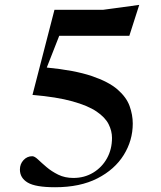

<svg xmlns="http://www.w3.org/2000/svg" viewBox="-20 -755 660 786"><path d="M205.5 11.5Q125.5 11.5 93.5 -7.5Q61.5 -26.5 61.5 -61Q61.5 -83.5 76.2 -99.5Q91 -115.5 112 -115.5Q121.5 -115.5 135.8 -102Q150 -88.5 170.5 -71Q191 -53.5 218.2 -40Q245.5 -26.5 280.5 -26.5Q325.5 -26.5 361.5 -48.2Q397.5 -70 418 -107Q438.5 -144 438.5 -190.5Q438.5 -219 424.5 -246.8Q410.5 -274.5 375.2 -298.5Q340 -322.5 276.2 -340.2Q212.5 -358 113 -366.5L203 -715H403L550 -735L509.5 -608.5H222.5L171.5 -478.5Q285 -467.5 354.8 -444Q424.5 -420.5 461 -388.8Q497.5 -357 510.5 -321Q523.5 -285 523.5 -249Q523.5 -180 486.5 -120.5Q449.5 -61 378.8 -24.8Q308 11.5 205.5 11.5Z"/></svg>

Font: Newsreader 72pt Medium
Style: Regular
Weight: 500
Designer: Hugues Gentile
Foundry: Production Type
Version: Version 1.003; ttfautohint (v1.8.3)